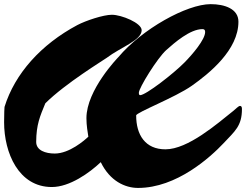

<svg xmlns="http://www.w3.org/2000/svg" viewBox="-20 -861 1198 935"><path d="M662.1 -397.5C657.2 -397.5 656.2 -404.3 656.2 -409.2C656.2 -433.1 746.1 -577.6 789.1 -616.7C829.6 -652.8 905.3 -719.2 965.8 -719.2C975.6 -719.2 979 -714.4 979 -705.1C979 -668.5 917.5 -596.2 877.9 -556.2C827.1 -504.4 690.4 -397.5 662.1 -397.5ZM470.7 -71.3C515.1 20.5 588.9 54.2 652.3 54.2C840.3 54.2 1004.4 -95.2 1069.3 -164.1C1123.5 -222.2 1158.2 -247.1 1158.2 -330.1C1158.2 -339.4 1155.8 -345.2 1148.9 -345.2C1141.1 -345.2 1127.9 -330.1 1114.7 -319.8C1038.1 -258.8 895.5 -133.8 785.6 -133.8C687 -133.8 643.1 -204.6 643.1 -298.8C643.1 -313.5 833 -386.2 914.1 -443.4C1000.5 -504.4 1141.1 -618.2 1141.1 -755.4C1141.1 -817.9 1074.2 -840.8 1005.9 -840.8C889.2 -840.8 671.4 -719.2 556.6 -583C555.2 -581.5 400.9 -423.3 400.9 -285.6C400.9 -250.5 406.7 -218.3 410.2 -195.3C391.6 -177.7 317.9 -113.3 246.6 -113.3C201.7 -113.3 156.2 -128.4 156.2 -169.9C156.7 -254.4 174.8 -294.9 200.7 -357.9C298.3 -455.1 485.8 -568.8 500 -579.6C567.4 -630.9 669.9 -664.6 669.9 -713.9C669.9 -749 571.8 -789.1 524.9 -789.1C483.4 -789.1 397.9 -760.7 356.4 -738.8C179.7 -644.5 52.2 -502.4 2 -340.3C1.5 -339.4 0 -304.2 0 -265.6C0 -117.2 70.3 49.8 232.4 49.8C319.3 49.8 415.5 -19 470.7 -71.3Z"/></svg>

Font: Bodega Script
Style: Medium
Weight: 500
Italic angle: 39.7°
Version: Version 001.000